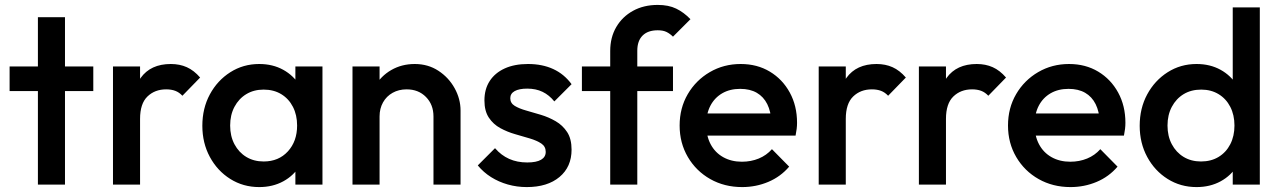

<svg xmlns="http://www.w3.org/2000/svg" viewBox="-20 -750 5199 780"><path d="M134 0V-680H244V0ZM19 -380V-480H359V-380Z M439 0V-480H549V0ZM549 -267 511 -286Q511 -377 551.5 -433.5Q592 -490 674 -490Q710 -490 739 -477Q768 -464 793 -435L721 -361Q708 -375 692 -381Q676 -387 655 -387Q609 -387 579 -358Q549 -329 549 -267Z M1033 10Q968 10 915.5 -23Q863 -56 832.5 -112.5Q802 -169 802 -239Q802 -310 832.5 -366.5Q863 -423 915.5 -456.5Q968 -490 1033 -490Q1088 -490 1130.5 -466.5Q1173 -443 1198 -402Q1223 -361 1223 -309V-171Q1223 -119 1198.5 -78Q1174 -37 1131 -13.5Q1088 10 1033 10ZM1051 -94Q1112 -94 1149.5 -135Q1187 -176 1187 -240Q1187 -283 1170 -316Q1153 -349 1122.5 -367.5Q1092 -386 1051 -386Q1011 -386 980.5 -367.5Q950 -349 932.5 -316Q915 -283 915 -240Q915 -197 932.5 -164Q950 -131 980.5 -112.5Q1011 -94 1051 -94ZM1180 0V-129L1199 -246L1180 -362V-480H1290V0Z M1741 0V-277Q1741 -325 1710.5 -356Q1680 -387 1632 -387Q1600 -387 1575 -373Q1550 -359 1536 -334Q1522 -309 1522 -277L1479 -301Q1479 -356 1503 -398.5Q1527 -441 1569.5 -465.5Q1612 -490 1665 -490Q1719 -490 1761 -462.5Q1803 -435 1827 -391.5Q1851 -348 1851 -301V0ZM1412 0V-480H1522V0Z M2120 10Q2080 10 2043 -0.5Q2006 -11 1975 -30.5Q1944 -50 1921 -78L1991 -148Q2016 -119 2048.5 -104.5Q2081 -90 2122 -90Q2159 -90 2178 -101Q2197 -112 2197 -133Q2197 -155 2179 -167Q2161 -179 2132.5 -187.5Q2104 -196 2072.5 -205Q2041 -214 2012.5 -229.5Q1984 -245 1966 -272Q1948 -299 1948 -342Q1948 -388 1969.5 -421Q1991 -454 2030.5 -472Q2070 -490 2125 -490Q2183 -490 2227.5 -469.5Q2272 -449 2302 -408L2232 -338Q2211 -364 2184 -377Q2157 -390 2122 -390Q2089 -390 2071 -380Q2053 -370 2053 -351Q2053 -331 2071 -320Q2089 -309 2117.5 -301Q2146 -293 2177.5 -283.5Q2209 -274 2237.5 -257.5Q2266 -241 2284 -213.5Q2302 -186 2302 -142Q2302 -72 2253 -31Q2204 10 2120 10Z M2459 0V-543Q2459 -598 2483.5 -640Q2508 -682 2551.5 -706Q2595 -730 2652 -730Q2696 -730 2727 -715Q2758 -700 2785 -672L2714 -601Q2702 -613 2688 -620Q2674 -627 2652 -627Q2612 -627 2590.5 -605.5Q2569 -584 2569 -544V0ZM2344 -380V-480H2714V-380Z M2995 10Q2923 10 2865.5 -22.5Q2808 -55 2774.5 -112Q2741 -169 2741 -240Q2741 -311 2774 -367.5Q2807 -424 2863.5 -457Q2920 -490 2989 -490Q3056 -490 3107.5 -459Q3159 -428 3188.5 -374Q3218 -320 3218 -251Q3218 -239 3216.5 -226.5Q3215 -214 3212 -199H2818V-289H3155L3114 -253Q3112 -297 3097 -327Q3082 -357 3054.5 -373Q3027 -389 2987 -389Q2945 -389 2914 -371Q2883 -353 2866 -320.5Q2849 -288 2849 -243Q2849 -198 2867 -164Q2885 -130 2918 -111.5Q2951 -93 2994 -93Q3031 -93 3062.5 -106Q3094 -119 3116 -144L3186 -73Q3151 -32 3101 -11Q3051 10 2995 10Z M3306 0V-480H3416V0ZM3416 -267 3378 -286Q3378 -377 3418.5 -433.5Q3459 -490 3541 -490Q3577 -490 3606 -477Q3635 -464 3660 -435L3588 -361Q3575 -375 3559 -381Q3543 -387 3522 -387Q3476 -387 3446 -358Q3416 -329 3416 -267Z M3713 0V-480H3823V0ZM3823 -267 3785 -286Q3785 -377 3825.5 -433.5Q3866 -490 3948 -490Q3984 -490 4013 -477Q4042 -464 4067 -435L3995 -361Q3982 -375 3966 -381Q3950 -387 3929 -387Q3883 -387 3853 -358Q3823 -329 3823 -267Z M4329 10Q4257 10 4199.5 -22.5Q4142 -55 4108.5 -112Q4075 -169 4075 -240Q4075 -311 4108 -367.5Q4141 -424 4197.5 -457Q4254 -490 4323 -490Q4390 -490 4441.5 -459Q4493 -428 4522.5 -374Q4552 -320 4552 -251Q4552 -239 4550.5 -226.5Q4549 -214 4546 -199H4152V-289H4489L4448 -253Q4446 -297 4431 -327Q4416 -357 4388.5 -373Q4361 -389 4321 -389Q4279 -389 4248 -371Q4217 -353 4200 -320.5Q4183 -288 4183 -243Q4183 -198 4201 -164Q4219 -130 4252 -111.5Q4285 -93 4328 -93Q4365 -93 4396.5 -106Q4428 -119 4450 -144L4520 -73Q4485 -32 4435 -11Q4385 10 4329 10Z M4841 10Q4776 10 4723.5 -23Q4671 -56 4640.5 -112.5Q4610 -169 4610 -239Q4610 -310 4640.5 -366.5Q4671 -423 4723.5 -456.5Q4776 -490 4841 -490Q4896 -490 4938.5 -466.5Q4981 -443 5006 -402Q5031 -361 5031 -309V-171Q5031 -119 5006.5 -78Q4982 -37 4939 -13.5Q4896 10 4841 10ZM4859 -94Q4900 -94 4930.5 -112.5Q4961 -131 4978 -164Q4995 -197 4995 -240Q4995 -283 4978 -316Q4961 -349 4930.5 -367.5Q4900 -386 4860 -386Q4819 -386 4788.5 -367.5Q4758 -349 4740.5 -316Q4723 -283 4723 -240Q4723 -197 4740.5 -164Q4758 -131 4788.5 -112.5Q4819 -94 4859 -94ZM5098 0H4988V-129L5007 -246L4988 -362V-720H5098Z"/></svg>

Font: Outfit Thin Medium
Style: Regular
Weight: 500
Version: Version 1.100;gftools[0.9.27]